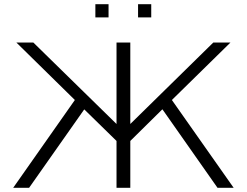

<svg xmlns="http://www.w3.org/2000/svg" viewBox="-20 -898 1182 918"><path d="M43 0 337.9 -419.9 58.1 -694.8H139.2L537.1 -305.2V-694.8H603V-305.2L1000 -694.8H1082L801.8 -419.9L1097.2 0H1020L756.8 -375H755.9L603 -224.1V0H537.1V-224.1L382.8 -375L119.1 0ZM436 -814.9V-877.9H499V-814.9ZM640.1 -814.9V-877.9H703.1V-814.9Z"/></svg>

Font: CMU Bright
Style: Roman
Weight: 500
Version: Version 0.7.0